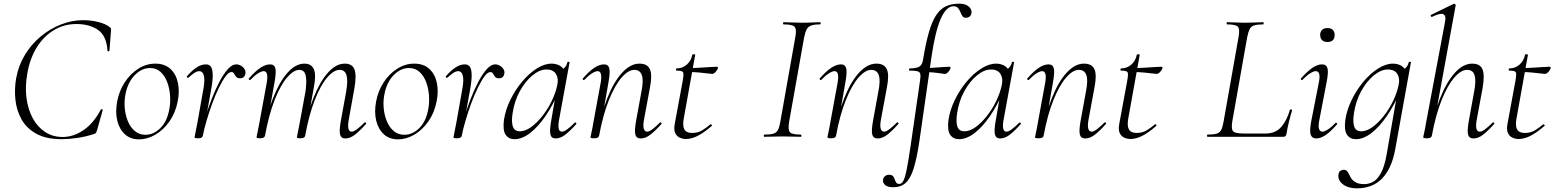

<svg xmlns="http://www.w3.org/2000/svg" viewBox="-20 -746 8476 1047"><path d="M316 13Q232 13 178.5 -16.5Q125 -46 97.5 -95Q70 -144 64 -202.5Q58 -261 68 -319Q81 -390 116.5 -448Q152 -506 203 -548Q254 -590 313.5 -613Q373 -636 433 -636Q474 -636 514 -626.5Q554 -617 577 -599Q584 -594 585 -590Q586 -586 585 -575L577 -470Q576 -466 571 -466Q566 -466 566 -470Q561 -551 514.5 -583Q468 -615 396 -615Q329 -615 273.5 -581.5Q218 -548 180.5 -487.5Q143 -427 129 -346Q116 -274 124.5 -211Q133 -148 159 -100.5Q185 -53 226.5 -26Q268 1 322 1Q380 1 435 -36Q490 -73 530 -149Q532 -152 537 -150Q542 -148 540 -145L510 -39Q506 -26 503.5 -22Q501 -18 492 -15Q445 0 399.5 6.5Q354 13 316 13Z M738 14Q692 14 661.5 -13.5Q631 -41 619.5 -88Q608 -135 619 -193Q630 -251 660.5 -297.5Q691 -344 734.5 -371.5Q778 -399 827 -399Q878 -399 909 -370.5Q940 -342 950 -295Q960 -248 949 -193Q937 -131 904 -84Q871 -37 827 -11.5Q783 14 738 14ZM773 -11Q817 -11 854 -47Q891 -83 903 -149Q910 -184 907.5 -223Q905 -262 892.5 -296.5Q880 -331 856.5 -353Q833 -375 798 -375Q753 -375 715.5 -337Q678 -299 665 -236Q657 -199 660 -160Q663 -121 676.5 -87Q690 -53 714.5 -32Q739 -11 773 -11Z M1086 -6 1076 -7Q1084 -50 1099 -102Q1114 -154 1134 -205.5Q1154 -257 1176.5 -300Q1199 -343 1222.5 -369Q1246 -395 1268 -395Q1281 -395 1293.5 -388Q1306 -381 1313.5 -369Q1321 -357 1318 -343Q1315 -330 1307.5 -324.5Q1300 -319 1289 -319Q1274 -319 1267.5 -327.5Q1261 -336 1256.5 -344.5Q1252 -353 1242 -353Q1227 -353 1209.5 -329Q1192 -305 1173 -266Q1154 -227 1137 -180.5Q1120 -134 1106.5 -88Q1093 -42 1086 -6ZM1061 8Q1048 8 1044.5 6.5Q1041 5 1041 2Q1041 -1 1046.5 -26.5Q1052 -52 1056 -74L1087 -249Q1096 -295 1094 -318Q1092 -341 1084.5 -349.5Q1077 -358 1068 -358Q1053 -358 1036.5 -346Q1020 -334 1007 -322Q1005 -320 1001 -323.5Q997 -327 999 -330Q1027 -362 1052.5 -378.5Q1078 -395 1103 -395Q1120 -395 1129.5 -383Q1139 -371 1140 -339.5Q1141 -308 1130 -249L1086 -6Q1084 8 1061 8Z M1863 9Q1840 9 1834.5 -12.5Q1829 -34 1839 -89L1868 -248Q1878 -307 1869.5 -336Q1861 -365 1832 -365Q1800 -365 1764 -323Q1728 -281 1696.5 -200.5Q1665 -120 1644 -6L1634 -7Q1654 -123 1689 -211.5Q1724 -300 1768 -349.5Q1812 -399 1860 -399Q1900 -399 1912.5 -368.5Q1925 -338 1913 -267L1881 -89Q1876 -58 1880.5 -43Q1885 -28 1897 -28Q1909 -28 1927 -41.5Q1945 -55 1967 -77Q1971 -81 1975 -77Q1979 -73 1975 -69Q1942 -32 1915.5 -11.5Q1889 9 1863 9ZM1399 8Q1386 8 1382.5 6.5Q1379 5 1379 2Q1379 -1 1384 -23.5Q1389 -46 1393 -68L1435 -297Q1445 -358 1418 -358Q1406 -358 1387 -346Q1368 -334 1346 -311Q1343 -307 1338.5 -311.5Q1334 -316 1338 -319Q1371 -357 1399.5 -376Q1428 -395 1453 -395Q1476 -395 1481.5 -373.5Q1487 -352 1477 -297L1425 -6Q1422 8 1399 8ZM1619 8Q1606 8 1602.5 6.5Q1599 5 1599 2Q1599 -1 1604.5 -26.5Q1610 -52 1614 -74L1646 -248Q1654 -307 1646.5 -336Q1639 -365 1612 -365Q1581 -365 1545 -323Q1509 -281 1477.5 -200.5Q1446 -120 1425 -6L1414 -7Q1434 -123 1469 -211.5Q1504 -300 1548 -349.5Q1592 -399 1640 -399Q1678 -399 1691.5 -368.5Q1705 -338 1691 -267L1644 -6Q1642 8 1619 8Z M2150 14Q2104 14 2073.5 -13.5Q2043 -41 2031.5 -88Q2020 -135 2031 -193Q2042 -251 2072.5 -297.5Q2103 -344 2146.5 -371.5Q2190 -399 2239 -399Q2290 -399 2321 -370.5Q2352 -342 2362 -295Q2372 -248 2361 -193Q2349 -131 2316 -84Q2283 -37 2239 -11.5Q2195 14 2150 14ZM2185 -11Q2229 -11 2266 -47Q2303 -83 2315 -149Q2322 -184 2319.5 -223Q2317 -262 2304.5 -296.5Q2292 -331 2268.5 -353Q2245 -375 2210 -375Q2165 -375 2127.5 -337Q2090 -299 2077 -236Q2069 -199 2072 -160Q2075 -121 2088.5 -87Q2102 -53 2126.5 -32Q2151 -11 2185 -11Z M2498 -6 2488 -7Q2496 -50 2511 -102Q2526 -154 2546 -205.5Q2566 -257 2588.5 -300Q2611 -343 2634.5 -369Q2658 -395 2680 -395Q2693 -395 2705.5 -388Q2718 -381 2725.5 -369Q2733 -357 2730 -343Q2727 -330 2719.5 -324.5Q2712 -319 2701 -319Q2686 -319 2679.5 -327.5Q2673 -336 2668.5 -344.5Q2664 -353 2654 -353Q2639 -353 2621.5 -329Q2604 -305 2585 -266Q2566 -227 2549 -180.5Q2532 -134 2518.5 -88Q2505 -42 2498 -6ZM2473 8Q2460 8 2456.5 6.5Q2453 5 2453 2Q2453 -1 2458.5 -26.5Q2464 -52 2468 -74L2499 -249Q2508 -295 2506 -318Q2504 -341 2496.5 -349.5Q2489 -358 2480 -358Q2465 -358 2448.5 -346Q2432 -334 2419 -322Q2417 -320 2413 -323.5Q2409 -327 2411 -330Q2439 -362 2464.5 -378.5Q2490 -395 2515 -395Q2532 -395 2541.5 -383Q2551 -371 2552 -339.5Q2553 -308 2542 -249L2498 -6Q2496 8 2473 8Z M2786 13Q2754 13 2737.5 -11Q2721 -35 2728 -91Q2736 -146 2762.5 -200.5Q2789 -255 2826.5 -300Q2864 -345 2906.5 -372Q2949 -399 2988 -399Q3006 -399 3023 -392.5Q3040 -386 3052 -371Q3064 -356 3066 -332L3028 -357Q3039 -359 3055 -373.5Q3071 -388 3074 -407Q3076 -410 3081.5 -409Q3087 -408 3086 -406L3028 -89Q3018 -28 3044 -28Q3056 -28 3074 -41.5Q3092 -55 3114 -77Q3117 -80 3121 -76Q3125 -72 3122 -69Q3089 -32 3062.5 -11.5Q3036 9 3010 9Q2987 9 2981.5 -12.5Q2976 -34 2986 -89L3010 -229L3026 -246Q2995 -172 2954.5 -113Q2914 -54 2870.5 -20.5Q2827 13 2786 13ZM2815 -30Q2844 -30 2875.5 -52.5Q2907 -75 2936.5 -112Q2966 -149 2988 -194Q3010 -239 3019 -283Q3027 -318 3011.5 -343Q2996 -368 2957 -367Q2921 -366 2882.5 -334Q2844 -302 2814.5 -248.5Q2785 -195 2775 -127Q2768 -80 2777 -55Q2786 -30 2815 -30Z M3474 9Q3450 9 3444.5 -12.5Q3439 -34 3449 -89L3478 -248Q3502 -365 3439 -365Q3406 -365 3369.5 -323Q3333 -281 3300.5 -200.5Q3268 -120 3247 -6L3236 -7Q3257 -123 3292 -211.5Q3327 -300 3372.5 -349.5Q3418 -399 3467 -399Q3510 -399 3524 -368.5Q3538 -338 3524 -267L3491 -89Q3486 -58 3491 -43Q3496 -28 3509 -28Q3520 -28 3538 -41.5Q3556 -55 3578 -77Q3581 -81 3585.5 -77Q3590 -73 3586 -69Q3553 -32 3526.5 -11.5Q3500 9 3474 9ZM3221 8Q3208 8 3204 6.5Q3200 5 3200 2Q3200 -1 3205.5 -24.5Q3211 -48 3215 -74L3256 -297Q3266 -358 3239 -358Q3227 -358 3208 -346Q3189 -334 3167 -311Q3164 -307 3159.5 -311.5Q3155 -316 3159 -319Q3192 -357 3220.5 -376Q3249 -395 3274 -395Q3297 -395 3302.5 -373.5Q3308 -352 3298 -297L3247 -6Q3245 8 3221 8Z M3721 12Q3703 12 3686.5 4.5Q3670 -3 3662 -20.5Q3654 -38 3659 -68L3703 -306Q3710 -344 3704.5 -352.5Q3699 -361 3669 -361Q3665 -361 3666 -367Q3667 -373 3670 -373Q3702 -373 3725.5 -394Q3749 -415 3755 -447Q3755 -450 3763.5 -450Q3772 -450 3771 -447L3709 -102Q3701 -60 3712 -40.5Q3723 -21 3754 -21Q3786 -21 3809.5 -35.5Q3833 -50 3854 -68Q3856 -70 3860 -66Q3864 -62 3862 -60Q3817 -21 3783.5 -4.5Q3750 12 3721 12ZM3863 -343Q3860 -343 3840 -345.5Q3820 -348 3793.5 -350.5Q3767 -353 3743 -353L3745 -375Q3768 -375 3799 -377Q3830 -379 3856 -380.5Q3882 -382 3888 -382Q3892 -382 3894 -380Q3896 -378 3895 -374Q3893 -366 3883 -354.5Q3873 -343 3863 -343Z M4148 0Q4145 0 4145 -6Q4145 -12 4148 -12Q4180 -12 4197 -17Q4214 -22 4222 -37Q4230 -52 4235 -81L4317 -544Q4325 -587 4313 -600Q4301 -613 4253 -613Q4250 -613 4250 -619Q4250 -625 4253 -625Q4273 -625 4298 -623.5Q4323 -622 4351 -622Q4383 -622 4408.5 -623.5Q4434 -625 4453 -625Q4455 -625 4455 -619Q4455 -613 4453 -613Q4421 -613 4404 -607Q4387 -601 4379 -586Q4371 -571 4365 -542L4283 -81Q4276 -38 4287.5 -25Q4299 -12 4348 -12Q4350 -12 4350 -6Q4350 0 4348 0Q4328 0 4303 -1Q4278 -2 4247 -2Q4219 -2 4193.5 -1Q4168 0 4148 0Z M4766 9Q4742 9 4736.5 -12.5Q4731 -34 4741 -89L4770 -248Q4794 -365 4731 -365Q4698 -365 4661.5 -323Q4625 -281 4592.5 -200.5Q4560 -120 4539 -6L4528 -7Q4549 -123 4584 -211.5Q4619 -300 4664.5 -349.5Q4710 -399 4759 -399Q4802 -399 4816 -368.5Q4830 -338 4816 -267L4783 -89Q4778 -58 4783 -43Q4788 -28 4801 -28Q4812 -28 4830 -41.5Q4848 -55 4870 -77Q4873 -81 4877.5 -77Q4882 -73 4878 -69Q4845 -32 4818.5 -11.5Q4792 9 4766 9ZM4513 8Q4500 8 4496 6.5Q4492 5 4492 2Q4492 -1 4497.5 -24.5Q4503 -48 4507 -74L4548 -297Q4558 -358 4531 -358Q4519 -358 4500 -346Q4481 -334 4459 -311Q4456 -307 4451.5 -311.5Q4447 -316 4451 -319Q4484 -357 4512.5 -376Q4541 -395 4566 -395Q4589 -395 4594.5 -373.5Q4600 -352 4590 -297L4539 -6Q4537 8 4513 8Z M4852 275Q4819 275 4806 262.5Q4793 250 4795 235Q4796 224 4805 215.5Q4814 207 4829 207Q4843 207 4849.5 214.5Q4856 222 4859 232Q4862 242 4867 249.5Q4872 257 4884 257Q4896 257 4905 242Q4914 227 4923.5 182Q4933 137 4946 47L4997 -306Q5001 -331 4998.5 -342.5Q4996 -354 4982.5 -357.5Q4969 -361 4940 -361Q4936 -361 4937 -367Q4938 -373 4941 -373Q4978 -373 4993.5 -383Q5009 -393 5013 -418Q5028 -509 5045 -568.5Q5062 -628 5084.5 -662.5Q5107 -697 5137.5 -711.5Q5168 -726 5211 -726Q5245 -726 5262.5 -710.5Q5280 -695 5278 -675Q5275 -661 5266.5 -655Q5258 -649 5247 -649Q5234 -649 5228 -658.5Q5222 -668 5217 -680.5Q5212 -693 5204 -702.5Q5196 -712 5180 -712Q5140 -712 5110 -643.5Q5080 -575 5060 -439L4994 21Q4980 116 4962.5 172Q4945 228 4918.5 251.5Q4892 275 4852 275ZM5129 -343Q5115 -345 5098.5 -347.5Q5082 -350 5063 -351.5Q5044 -353 5023 -353L5025 -375Q5046 -375 5074.5 -377Q5103 -379 5126.5 -380.5Q5150 -382 5156 -382Q5161 -382 5162.5 -380Q5164 -378 5163 -374Q5162 -366 5151 -353.5Q5140 -341 5129 -343Z M5210 13Q5178 13 5161.5 -11Q5145 -35 5152 -91Q5160 -146 5186.5 -200.5Q5213 -255 5250.5 -300Q5288 -345 5330.5 -372Q5373 -399 5412 -399Q5430 -399 5447 -392.5Q5464 -386 5476 -371Q5488 -356 5490 -332L5452 -357Q5463 -359 5479 -373.5Q5495 -388 5498 -407Q5500 -410 5505.5 -409Q5511 -408 5510 -406L5452 -89Q5442 -28 5468 -28Q5480 -28 5498 -41.5Q5516 -55 5538 -77Q5541 -80 5545 -76Q5549 -72 5546 -69Q5513 -32 5486.5 -11.5Q5460 9 5434 9Q5411 9 5405.5 -12.5Q5400 -34 5410 -89L5434 -229L5450 -246Q5419 -172 5378.5 -113Q5338 -54 5294.5 -20.5Q5251 13 5210 13ZM5239 -30Q5268 -30 5299.5 -52.5Q5331 -75 5360.5 -112Q5390 -149 5412 -194Q5434 -239 5443 -283Q5451 -318 5435.5 -343Q5420 -368 5381 -367Q5345 -366 5306.5 -334Q5268 -302 5238.5 -248.5Q5209 -195 5199 -127Q5192 -80 5201 -55Q5210 -30 5239 -30Z M5898 9Q5874 9 5868.5 -12.5Q5863 -34 5873 -89L5902 -248Q5926 -365 5863 -365Q5830 -365 5793.5 -323Q5757 -281 5724.5 -200.5Q5692 -120 5671 -6L5660 -7Q5681 -123 5716 -211.5Q5751 -300 5796.5 -349.5Q5842 -399 5891 -399Q5934 -399 5948 -368.5Q5962 -338 5948 -267L5915 -89Q5910 -58 5915 -43Q5920 -28 5933 -28Q5944 -28 5962 -41.5Q5980 -55 6002 -77Q6005 -81 6009.5 -77Q6014 -73 6010 -69Q5977 -32 5950.5 -11.5Q5924 9 5898 9ZM5645 8Q5632 8 5628 6.5Q5624 5 5624 2Q5624 -1 5629.5 -24.5Q5635 -48 5639 -74L5680 -297Q5690 -358 5663 -358Q5651 -358 5632 -346Q5613 -334 5591 -311Q5588 -307 5583.5 -311.5Q5579 -316 5583 -319Q5616 -357 5644.5 -376Q5673 -395 5698 -395Q5721 -395 5726.5 -373.5Q5732 -352 5722 -297L5671 -6Q5669 8 5645 8Z M6145 12Q6127 12 6110.5 4.5Q6094 -3 6086 -20.5Q6078 -38 6083 -68L6127 -306Q6134 -344 6128.5 -352.5Q6123 -361 6093 -361Q6089 -361 6090 -367Q6091 -373 6094 -373Q6126 -373 6149.5 -394Q6173 -415 6179 -447Q6179 -450 6187.5 -450Q6196 -450 6195 -447L6133 -102Q6125 -60 6136 -40.5Q6147 -21 6178 -21Q6210 -21 6233.5 -35.5Q6257 -50 6278 -68Q6280 -70 6284 -66Q6288 -62 6286 -60Q6241 -21 6207.5 -4.5Q6174 12 6145 12ZM6287 -343Q6284 -343 6264 -345.5Q6244 -348 6217.5 -350.5Q6191 -353 6167 -353L6169 -375Q6192 -375 6223 -377Q6254 -379 6280 -380.5Q6306 -382 6312 -382Q6316 -382 6318 -380Q6320 -378 6319 -374Q6317 -366 6307 -354.5Q6297 -343 6287 -343Z M6565 0Q6562 0 6562 -6Q6562 -12 6565 -12Q6597 -12 6614 -17Q6631 -22 6639 -37Q6647 -52 6652 -81L6734 -544Q6742 -587 6730.5 -600Q6719 -613 6671 -613Q6669 -613 6669 -619Q6669 -625 6671 -625Q6691 -625 6715.5 -623.5Q6740 -622 6768 -622Q6797 -622 6823.5 -623.5Q6850 -625 6869 -625Q6871 -625 6871 -619Q6871 -613 6869 -613Q6837 -613 6819.5 -607.5Q6802 -602 6794.5 -587Q6787 -572 6781 -543L6700 -85Q6693 -43 6704 -30.5Q6715 -18 6762 -18H6882Q6936 -18 6967 -54Q6998 -90 7014 -147Q7014 -150 7020.5 -149Q7027 -148 7026 -145Q7018 -119 7009 -82.5Q7000 -46 6995 -15Q6992 0 6979 0Z M7157 9Q7135 9 7127.5 -11Q7120 -31 7131 -89L7172 -297Q7184 -358 7155 -358Q7143 -358 7124 -346Q7105 -334 7083 -311Q7080 -307 7075.5 -311.5Q7071 -316 7075 -319Q7109 -357 7136.5 -376Q7164 -395 7189 -395Q7213 -395 7219 -373.5Q7225 -352 7214 -297L7174 -89Q7168 -58 7173 -43Q7178 -28 7191 -28Q7202 -28 7221 -40Q7240 -52 7262 -75Q7266 -79 7270 -74.5Q7274 -70 7270 -67Q7237 -29 7209.5 -10Q7182 9 7157 9ZM7219 -517Q7200 -517 7189.5 -527Q7179 -537 7179 -556Q7179 -573 7189.5 -583Q7200 -593 7219 -593Q7238 -593 7248 -583Q7258 -573 7258 -556Q7258 -517 7219 -517Z M7379 281Q7331 281 7302.5 258.5Q7274 236 7279 205Q7281 190 7290 185Q7299 180 7308 180Q7320 180 7326.5 188Q7333 196 7338 207.5Q7343 219 7351.5 230.5Q7360 242 7376 250Q7392 258 7420 258Q7444 258 7467.5 245.5Q7491 233 7510.5 197.5Q7530 162 7542 94L7598 -229L7614 -246Q7583 -172 7542.5 -113Q7502 -54 7458.5 -20.5Q7415 13 7374 13Q7342 13 7325.5 -11Q7309 -35 7316 -91Q7324 -146 7350.5 -200.5Q7377 -255 7414.5 -300Q7452 -345 7494.5 -372Q7537 -399 7576 -399Q7594 -399 7611 -392.5Q7628 -386 7640 -371Q7652 -356 7654 -332L7616 -357Q7627 -359 7643 -373.5Q7659 -388 7662 -407Q7664 -410 7669.5 -409Q7675 -408 7674 -406L7588 70Q7569 173 7517 227Q7465 281 7379 281ZM7403 -30Q7432 -30 7463.5 -52.5Q7495 -75 7524.5 -112Q7554 -149 7576 -194Q7598 -239 7607 -283Q7615 -318 7599.5 -343Q7584 -368 7545 -367Q7509 -366 7470.5 -334Q7432 -302 7402.5 -248.5Q7373 -195 7363 -127Q7356 -80 7365 -55Q7374 -30 7403 -30Z M7762 8Q7749 8 7745 6.5Q7741 5 7741 2Q7741 -1 7746.5 -24.5Q7752 -48 7756 -74L7860 -627Q7867 -659 7851.5 -668Q7836 -677 7789 -654Q7785 -652 7782.5 -658Q7780 -664 7784 -665L7907 -725Q7911 -727 7915 -723Q7919 -719 7918 -717L7788 -6Q7786 8 7762 8ZM8015 9Q7991 9 7985.5 -12.5Q7980 -34 7990 -89L8019 -248Q8030 -307 8021 -336Q8012 -365 7980 -365Q7947 -365 7910.5 -323Q7874 -281 7841.5 -200.5Q7809 -120 7788 -6L7777 -7Q7798 -123 7833.5 -211.5Q7869 -300 7914 -349.5Q7959 -399 8008 -399Q8051 -399 8064 -368.5Q8077 -338 8065 -267L8032 -89Q8027 -58 8031.5 -43Q8036 -28 8049 -28Q8061 -28 8079 -41.5Q8097 -55 8119 -77Q8123 -81 8127 -77Q8131 -73 8127 -69Q8094 -32 8067.5 -11.5Q8041 9 8015 9Z M8262 12Q8244 12 8227.5 4.5Q8211 -3 8203 -20.5Q8195 -38 8200 -68L8244 -306Q8251 -344 8245.5 -352.5Q8240 -361 8210 -361Q8206 -361 8207 -367Q8208 -373 8211 -373Q8243 -373 8266.5 -394Q8290 -415 8296 -447Q8296 -450 8304.5 -450Q8313 -450 8312 -447L8250 -102Q8242 -60 8253 -40.5Q8264 -21 8295 -21Q8327 -21 8350.5 -35.5Q8374 -50 8395 -68Q8397 -70 8401 -66Q8405 -62 8403 -60Q8358 -21 8324.5 -4.5Q8291 12 8262 12ZM8404 -343Q8401 -343 8381 -345.5Q8361 -348 8334.5 -350.5Q8308 -353 8284 -353L8286 -375Q8309 -375 8340 -377Q8371 -379 8397 -380.5Q8423 -382 8429 -382Q8433 -382 8435 -380Q8437 -378 8436 -374Q8434 -366 8424 -354.5Q8414 -343 8404 -343Z"/></svg>

Font: Cormorant Infant Light
Style: Italic
Weight: 300
Italic angle: -10°
Designer: Christian Thalmann (Catharsis Fonts)
Foundry: Catharsis Fonts
Version: Version 4.001